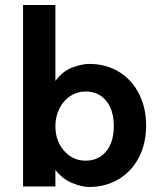

<svg xmlns="http://www.w3.org/2000/svg" viewBox="-20 -729 654 766"><path d="M201 -51V15H72V-709H201V-406Q230 -445 268 -459.5Q306 -474 336 -474Q403 -474 454.5 -442.5Q506 -411 534.5 -355Q563 -299 563 -228Q563 -157 534.5 -101.5Q506 -46 454 -14.5Q402 17 335 17Q308 17 269 1.5Q230 -14 201 -51ZM434 -226Q434 -290 403.5 -327Q373 -364 321 -364Q288 -364 260.5 -346Q233 -328 217 -296Q201 -264 201 -226Q201 -167 235.5 -127.5Q270 -88 321 -88Q373 -88 403.5 -125Q434 -162 434 -226Z"/></svg>

Font: SUITE ExtraBold
Style: Regular
Weight: 800
Designer: Sun
Foundry: Sun
Version: Version 2.040